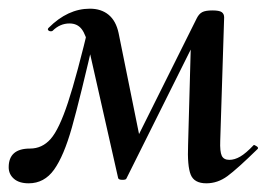

<svg xmlns="http://www.w3.org/2000/svg" viewBox="-28 -413 626 442"><path d="M405 -80 412 -334 446 -369 263 -2Q262 1 254 1Q245 1 244 -3L176 -304Q170 -333 160 -346Q150 -359 132 -359Q110 -359 93 -342Q92 -341 89 -341Q85 -341 83 -343.5Q81 -346 84 -349Q128 -393 179 -393Q205 -393 222 -379Q239 -365 245 -337L296 -85L260 -40L425 -371Q430 -381 437.5 -385Q445 -389 461 -389Q477 -389 482.5 -385Q488 -381 488 -373L479 -89Q478 -64 482.5 -54.5Q487 -45 500 -45Q512 -45 525 -52.5Q538 -60 556 -79Q557 -80 562.5 -76.5Q568 -73 565 -70Q518 -24 495.5 -7.5Q473 9 447 9Q419 9 411 -11Q403 -31 405 -80ZM-8 -28Q-8 -71 41 -71Q69 -71 88.5 -93Q108 -115 128.5 -177Q149 -239 179 -365L197 -361L192 -341Q156 -185 137.5 -119.5Q119 -54 96.5 -22.5Q74 9 38 9Q16 9 4 -1.5Q-8 -12 -8 -28Z"/></svg>

Font: Cormorant Garamond SemiBold
Style: Italic
Weight: 600
Italic angle: -10°
Designer: Christian Thalmann (Catharsis Fonts)
Foundry: Catharsis Fonts
Version: Version 4.000